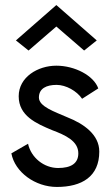

<svg xmlns="http://www.w3.org/2000/svg" viewBox="-20 -730 443 760"><path d="M203 -625 313 -530 363 -570 203 -710 43 -570 93 -530ZM91 -161 25 -123C39 -48 120 10 205 10C304 10 373 -31 373 -130C373 -197 312 -240 246 -266C196 -288 134 -308 134 -344C134 -380 164 -394 204 -394C241 -394 284 -370 305 -339L369 -380C351 -431 276 -470 203 -470C130 -470 54 -425 54 -349C54 -271 124 -241 186 -215C239 -195 290 -172 290 -123C290 -83 261 -65 210 -65C154 -65 103 -106 91 -161Z"/></svg>

Font: Jost
Style: Regular
Weight: 400
Version: Version 3.710